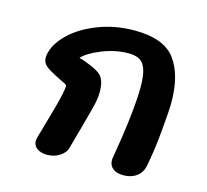

<svg xmlns="http://www.w3.org/2000/svg" viewBox="-90 -701 866 804"><g transform="rotate(15 343.0 -299.0)"><path d="M447 -49Q447 -56 448 -60L455 -103Q463 -149 472 -219Q484 -318 484 -374Q484 -425 474.5 -452Q465 -479 447 -489Q429 -499 399 -499Q342 -499 284 -475.5Q226 -452 205 -427Q227 -422 258 -408.5Q289 -395 302 -383Q324 -361 324 -312Q324 -290 320 -270Q315 -243 289 -150L262 -52Q256 -30 232 -15Q208 0 178 0Q152 0 135 -12Q118 -24 118 -44Q118 -48 120 -58L144 -142Q176 -252 180 -286Q181 -291 181 -297Q181 -301 179 -303Q177 -305 174 -307L139 -324Q138 -324 113 -338Q90 -350 79 -362Q68 -374 68 -392Q68 -400 69 -405Q78 -453 124 -497.5Q170 -542 243 -570Q316 -598 399 -598Q527 -598 576 -531.5Q625 -465 625 -347Q625 -307 617 -225Q613 -179 608 -143Q603 -107 595 -64Q589 -34 566 -17Q543 0 509 0Q480 0 463.5 -13Q447 -26 447 -49Z"/></g></svg>

Font: Mali
Style: Bold Italic
Weight: 700
Italic angle: -10°
Version: Version 1.000; ttfautohint (v1.6)